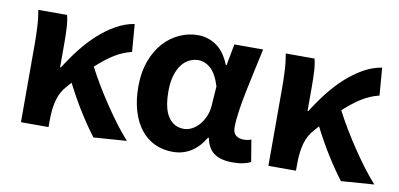

<svg xmlns="http://www.w3.org/2000/svg" viewBox="-60 -753 1967 946"><g transform="rotate(10 923.5 -280.0)"><path d="M444 12Q409 -33 369 -96.5Q329 -160 291 -235L271 -212Q241 -180 229 -136.5Q217 -93 217 -32V0H79V-393Q79 -426 77 -471.5Q75 -517 67 -560H211Q218 -534 220 -498Q222 -462 222 -423V-300H226Q258 -351 294 -397Q330 -443 370.5 -479.5Q411 -516 455 -541Q499 -566 547 -574L558 -436Q513 -425 473 -400.5Q433 -376 385 -332Q406 -291 433 -246Q460 -201 489.5 -157Q519 -113 549.5 -72.5Q580 -32 609 0Z M840 14Q790 14 749 -5.5Q708 -25 679 -62Q650 -99 634 -153Q618 -207 618 -275Q618 -345 638.5 -401Q659 -457 693 -495Q727 -533 771.5 -553.5Q816 -574 865 -574Q914 -574 956 -546Q998 -518 1024 -453H1028L1048 -560H1192Q1181 -509 1168.5 -452.5Q1156 -396 1145 -342Q1134 -288 1127 -240Q1120 -192 1120 -158Q1120 -130 1135.5 -118Q1151 -106 1175 -106Q1194 -106 1212 -113L1230 -4Q1216 4 1193.5 9Q1171 14 1139 14Q1082 14 1048.5 -8.5Q1015 -31 1004 -85H1000Q941 14 840 14ZM874 -107Q895 -107 915 -117.5Q935 -128 951 -146.5Q967 -165 977.5 -189.5Q988 -214 990 -242L997 -341Q978 -402 949.5 -427.5Q921 -453 886 -453Q864 -453 842.5 -442.5Q821 -432 804.5 -410.5Q788 -389 778 -355.5Q768 -322 768 -277Q768 -190 796.5 -148.5Q825 -107 874 -107Z M1682 12Q1647 -33 1607 -96.5Q1567 -160 1529 -235L1509 -212Q1479 -180 1467 -136.5Q1455 -93 1455 -32V0H1317V-393Q1317 -426 1315 -471.5Q1313 -517 1305 -560H1449Q1456 -534 1458 -498Q1460 -462 1460 -423V-300H1464Q1496 -351 1532 -397Q1568 -443 1608.5 -479.5Q1649 -516 1693 -541Q1737 -566 1785 -574L1796 -436Q1751 -425 1711 -400.5Q1671 -376 1623 -332Q1644 -291 1671 -246Q1698 -201 1727.5 -157Q1757 -113 1787.5 -72.5Q1818 -32 1847 0Z"/></g></svg>

Font: SpoqaHanSansJP-Bold
Style: Regular
Weight: 700
Designer: [Source Han Sans]
Ryoko NISHIZUKA  (kana & ideographs); Paul D. Hunt (Latin, Greek & Cyrillic); Wenlong ZHANG  (bopomofo
Foundry: Spoqa (http://bi.spoqa.com)
Version: Version 1.002.20150607